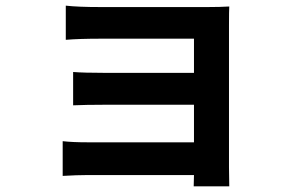

<svg xmlns="http://www.w3.org/2000/svg" viewBox="-20 -585 1040 680"><path d="M202 -85Q236 -81 289 -81H667V-214H348Q285 -214 239 -212V-330Q278 -327 348 -327H667V-448H337Q261 -448 213 -444V-565Q256 -560 337 -560H715Q760 -560 792 -562Q791 -549 791 -495V7L792 75H666L667 35H288Q253 35 202 38Z"/></svg>

Font: Sinter Bold
Style: Regular
Weight: 700
Foundry: Adobe & rsms
Version: Version 1.000